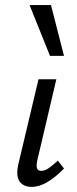

<svg xmlns="http://www.w3.org/2000/svg" viewBox="-20 -727 301 753"><path d="M104 6Q84 6 69.5 -3Q55 -12 50 -30.5Q45 -49 51 -79L131 -416H201L126 -97Q122 -78 125 -67.5Q128 -57 142 -57Q156 -57 171 -67.5Q186 -78 207 -97L231 -66Q198 -32 166 -13Q134 6 104 6ZM176 -508 96 -707H180L231 -508Z"/></svg>

Font: Ysabeau Infant Medium
Style: Italic
Weight: 500
Italic angle: -12°
Designer: Christian Thalmann (Catharsis Fonts)
Version: Version 2.001;gftools[0.9.30]; featfreeze: ss01,ss02,lnum